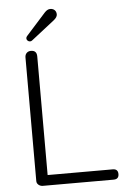

<svg xmlns="http://www.w3.org/2000/svg" viewBox="-61 -963 654 1006"><g transform="rotate(-5 266.5 -460.0)"><path d="M495.1 0H123Q109.9 0 100.3 -8.1Q90.8 -16.1 90.8 -27.8V-678.2Q90.8 -692.4 99.4 -701.2Q107.9 -710 122.1 -710Q152.8 -710 152.8 -678.2V-54.2H495.1Q522.9 -54.2 522.9 -27.1Q522.9 0 495.1 0ZM109.9 -790 212.9 -904.8Q227.1 -919.9 241.7 -919.9Q256.3 -919.9 265.1 -911.4Q273.9 -902.8 273.9 -888.4Q273.9 -874 254.9 -858.9L133.8 -764.2Q128.9 -759.8 122.1 -759.8Q115.2 -759.8 109.6 -764.9Q104 -770 104 -777.1Q104 -784.2 109.9 -790Z"/></g></svg>

Font: Nunito-Light
Style: Regular
Weight: 300
Designer: Vernon Adams
Foundry: newtypography
Version: Version 3.000